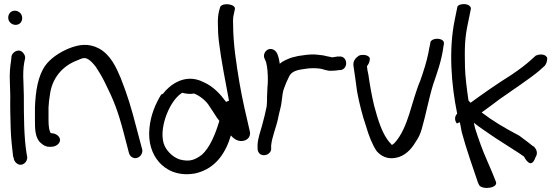

<svg xmlns="http://www.w3.org/2000/svg" viewBox="-20 -761 2696 934"><path d="M56 -640C75 -640 88 -654 88 -673C88 -693 72 -709 52 -709C32 -709 20 -693 20 -675C20 -655 37 -640 56 -640ZM30 -294C30 -270 29 -244 30 -217L32 -134C33 -95 40 -27 44 2V3L46 4C47 8 47 10 48 15C50 22 57 31 62 34C86 53 117 27 112 0L110 -10C96 -92 96 -199 96 -294C96 -319 94 -341 94 -362V-363C92 -397 93 -431 98 -458L102 -476C104 -486 99 -496 94 -502C74 -529 41 -509 36 -488V-487L34 -467C29 -436 26 -401 28 -361C28 -340 30 -318 30 -294Z M179 -65C190 -55 203 -47 219 -47H229C252 -47 272 -62 272 -80C272 -98 252 -113 229 -113H228C220 -120 216 -145 216 -175V-238C217 -258 219 -278 223 -301C233 -380 283 -440 355 -467C382 -479 392 -483 410 -472C420 -466 432 -454 446 -436C460 -415 476 -389 490 -360C533 -274 553 -224 582 -114L607 -18C609 -9 615 0 623 4C648 19 677 -7 672 -33L646 -131C617 -243 601 -295 567 -382C545 -434 518 -494 462 -525C409 -553 362 -544 314 -525C267 -505 226 -477 201 -443C164 -391 153 -317 150 -238V-175C150 -136 150 -89 179 -65Z M1094 -271C1089 -270 1084 -268 1080 -265C1054 -300 1020 -340 969 -362C878 -408 802 -344 773 -305C770 -303 766 -302 764 -301C737 -257 713 -202 707 -138C700 -68 719 -12 754 28C783 61 839 98 927 83H928C1033 60 1080 -24 1103 -102C1114 -90 1132 -73 1158 -75C1189 -78 1201 -102 1195 -123C1178 -196 1159 -276 1145 -358C1130 -448 1114 -547 1114 -644C1113 -664 1114 -680 1117 -690L1122 -714C1132 -741 1063 -751 1051 -727L1045 -705C1041 -688 1039 -667 1040 -642C1040 -619 1041 -590 1045 -557C1057 -461 1077 -363 1094 -271ZM776 -64C763 -110 775 -163 790 -203C806 -244 831 -287 865 -309V-310C885 -305 904 -302 924 -306C949 -297 979 -273 993 -253L1024 -206C1030 -196 1037 -185 1047 -173C1029 -112 1002 -44 962 -8C930 15 906 28 855 15C818 3 786 -31 776 -64Z M1277 -242C1271 -212 1263 -180 1255 -151C1247 -122 1235 -90 1233 -58V-38C1233 -24 1242 -6 1263 -6C1282 -6 1296 -18 1299 -33V-53C1303 -95 1323 -139 1333 -186V-187C1338 -215 1349 -245 1351 -275C1353 -295 1356 -317 1362 -332L1372 -358L1385 -386C1395 -409 1415 -419 1451 -424L1471 -427C1491 -430 1516 -430 1538 -427C1553 -425 1572 -414 1598 -417C1608 -417 1617 -418 1629 -420H1637C1677 -427 1671 -491 1629 -486H1621C1613 -484 1607 -484 1595 -482C1594 -482 1591 -483 1588 -484L1572 -487C1564 -489 1556 -491 1549 -492L1523 -495C1488 -499 1456 -492 1433 -489H1432L1403 -482H1402C1379 -474 1355 -464 1341 -451C1337 -474 1332 -510 1311 -519C1281 -534 1255 -501 1267 -476C1270 -467 1273 -465 1275 -456C1281 -433 1283 -403 1283 -371C1283 -358 1282 -345 1281 -336V-335C1281 -318 1279 -305 1279 -289V-272C1279 -261 1277 -243 1277 -242Z M1700 -437C1706 -401 1711 -359 1717 -316C1727 -261 1743 -198 1761 -146C1774 -101 1791 -57 1813 -25C1829 -8 1860 21 1920 3C1963 -11 1989 -48 2006 -77C2018 -94 2026 -114 2032 -135C2052 -204 2066 -282 2087 -350C2106 -405 2129 -469 2137 -534L2139 -545C2140 -550 2141 -557 2134 -564C2118 -578 2081 -574 2074 -557L2072 -544C2070 -536 2067 -522 2064 -504C2056 -462 2040 -414 2025 -370C1980 -265 1968 -141 1899 -65C1895 -62 1891 -58 1887 -56L1882 -60V-62H1881C1839 -105 1818 -181 1800 -247C1788 -297 1779 -349 1772 -398C1768 -416 1766 -426 1765 -439C1768 -443 1779 -455 1779 -476C1779 -485 1765 -494 1746 -494C1739 -494 1733 -494 1724 -489C1710 -479 1695 -464 1700 -437Z M2192 -664C2162 -519 2175 -350 2204 -208C2190 -195 2191 -173 2203 -160C2207 -163 2209 -164 2217 -166C2220 -153 2223 -135 2226 -119C2246 -43 2285 68 2305 127L2311 140C2328 164 2406 154 2392 122L2386 107C2382 96 2370 67 2349 19C2328 -28 2309 -81 2291 -137L2285 -164C2298 -153 2314 -142 2334 -128C2366 -105 2406 -79 2452 -50C2498 -21 2525 -3 2528 0H2529C2534 11 2564 66 2585 4C2597 -13 2591 -33 2581 -43L2580 -46L2570 -52C2563 -58 2544 -73 2506 -101C2432 -140 2378 -172 2323 -214C2348 -231 2377 -254 2411 -279C2469 -320 2557 -378 2602 -416L2630 -441C2637 -450 2642 -462 2642 -476C2642 -484 2633 -496 2611 -496C2602 -496 2594 -494 2588 -491H2587L2558 -465C2538 -447 2508 -424 2468 -397C2396 -352 2325 -302 2269 -261L2259 -272C2251 -327 2243 -390 2242 -433C2240 -524 2240 -574 2257 -651L2270 -715C2274 -730 2258 -739 2243 -741C2229 -742 2209 -739 2205 -728Z"/></svg>

Font: Stray Cat
Style: ExBdExt
Weight: 800
Version: Version 1.0